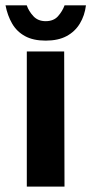

<svg xmlns="http://www.w3.org/2000/svg" viewBox="-31 -689 337 709"><path d="M68 0V-499H206L207.2 0ZM137.6 -539Q91.8 -539 61.4 -555.6Q31 -572.2 13.8 -601.9Q-3.4 -631.6 -10.6 -669.2H67.8Q75.2 -647.6 92.3 -629.2Q109.4 -610.8 137.6 -610.8Q167 -610.8 183.3 -629.2Q199.6 -647.6 207.4 -669.2H286.4Q281.8 -631.6 263.8 -601.9Q245.8 -572.2 214.8 -555.6Q183.8 -539 137.6 -539Z"/></svg>

Font: Maven Pro VF Beta
Style: Regular
Weight: 400
Designer: Joe Prince
Foundry: Joe Prince
Version: Version 2.002